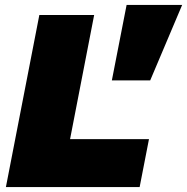

<svg xmlns="http://www.w3.org/2000/svg" viewBox="-20 -761 761 781"><path d="M4 0 140 -700H363L265 -195H586L548 0ZM435 -434 495 -741H721L591 -434Z"/></svg>

Font: REM Black
Style: Italic
Weight: 900
Italic angle: -11°
Designer: Octavio Pardo
Foundry: Ashler Design
Version: Version 1.005;gftools[0.9.28]